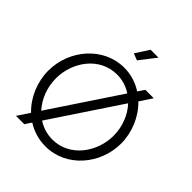

<svg xmlns="http://www.w3.org/2000/svg" viewBox="-244 -1076 1240 1240"><g transform="rotate(45 375.5 -456.0)"><path d="M486 -917H414L354 -824L400 -806ZM594 -625 650 -710H573L543 -665C496 -696 439 -715 376 -715C186 -715 42 -544 42 -355C42 -253 84 -152 156 -83L101 0H177L206 -44C255 -13 312 5 375 5C565 5 708 -165 708 -354C708 -454 666 -556 594 -625ZM112 -355C112 -502 214 -651 375 -651C424 -651 469 -636 507 -611L193 -139C142 -195 112 -273 112 -355ZM375 -58C325 -58 280 -73 242 -98L556 -570C608 -514 638 -436 638 -355C638 -209 536 -58 375 -58Z"/></g></svg>

Font: FIGSv2-sans-serif
Style: Regular
Weight: 400
Designer: Matt McInerney, Pablo Impallari, Rodrigo Fuenzalida,Mirko Velimirovic
Foundry: Matt McInerney, Pablo Impallari, Rodrigo Fuenzalida
Version: Version 4.021;hotconv 1.0.109;makeotfexe 2.5.65596